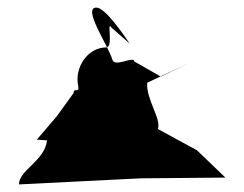

<svg xmlns="http://www.w3.org/2000/svg" viewBox="-20 -690 644 506"><path d="M30 -204 350 -220 574 -222 499 -294 396 -350C406 -376 364 -430 368 -472L478 -524L404 -488L334 -528C333 -544 282 -511 276 -533C266 -569 196 -670 234 -670C258 -670 308 -595 322 -575L274 -617C260 -639 280 -565 260 -565C210 -565 176 -511 186 -464C190 -442 174 -461 174 -445L130 -384L77 -322L104 -320C98 -266 30 -242 30 -204Z"/></svg>

Font: Interstorm
Style: Regular
Weight: 400
Version: Version 0.7